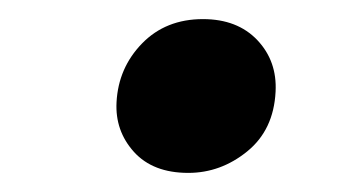

<svg xmlns="http://www.w3.org/2000/svg" viewBox="-20 -557 378 201"><path d="M102 -450Q103.9 -486 128.7 -511.5Q153.5 -537 192.5 -537Q228.5 -537 249.4 -515Q270.2 -493 268.5 -461Q266.5 -421 238.8 -398.5Q211.1 -376 177.1 -376Q140.1 -376 120.2 -398Q100.4 -420 102 -450Z"/></svg>

Font: Literata 72pt Medium
Style: Italic
Weight: 500
Italic angle: -2°
Designer: Latin by Veronika Burian and Jose Scaglione. Greek by Irene Vlachou. Cyrillic by Vera Evstafieva
Foundry: TypeTogether
Version: Version 3.002